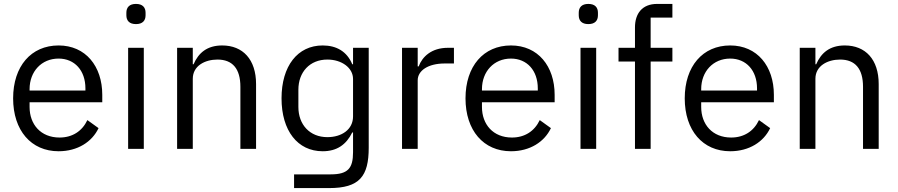

<svg xmlns="http://www.w3.org/2000/svg" viewBox="-20 -760 4585 980"><path d="M279 12C376 12 450 -36 483 -106L426 -147C399 -90 349 -58 284 -58C188 -58 131 -125 131 -214V-238H502V-276C502 -422 417 -528 279 -528C139 -528 47 -422 47 -258C47 -94 139 12 279 12ZM279 -461C361 -461 416 -400 416 -309V-298H131V-305C131 -395 192 -461 279 -461Z M674 -637C708 -637 723 -655 723 -682V-695C723 -722 708 -740 674 -740C640 -740 625 -722 625 -695V-682C625 -655 640 -637 674 -637ZM634 -516V0H714V-516Z M884 0H964V-358C964 -424 1026 -456 1090 -456C1167 -456 1207 -409 1207 -317V0H1287V-331C1287 -456 1220 -528 1114 -528C1037 -528 993 -490 968 -432H964V-516H884Z M1862 -6V-516H1782V-432H1778C1751 -497 1698 -528 1627 -528C1499 -528 1417 -423 1417 -258C1417 -93 1499 12 1627 12C1699 12 1747 -21 1778 -84H1782V17C1782 99 1756 130 1668 130H1481V200H1660C1815 200 1862 140 1862 -6ZM1651 -60C1561 -60 1503 -124 1503 -214V-302C1503 -392 1561 -456 1651 -456C1724 -456 1782 -414 1782 -357V-166C1782 -98 1723 -60 1651 -60Z M2032 0H2112V-350C2112 -399 2164 -436 2250 -436H2297V-516H2266C2182 -516 2135 -470 2117 -421H2112V-516H2032Z M2588 12C2685 12 2759 -36 2792 -106L2735 -147C2708 -90 2658 -58 2593 -58C2497 -58 2440 -125 2440 -214V-238H2811V-276C2811 -422 2726 -528 2588 -528C2448 -528 2356 -422 2356 -258C2356 -94 2448 12 2588 12ZM2588 -461C2670 -461 2725 -400 2725 -309V-298H2440V-305C2440 -395 2501 -461 2588 -461Z M2983 -637C3017 -637 3032 -655 3032 -682V-695C3032 -722 3017 -740 2983 -740C2949 -740 2934 -722 2934 -695V-682C2934 -655 2949 -637 2983 -637ZM2943 -516V0H3023V-516Z M3221 -446V0H3301V-446H3412V-516H3301V-670H3412V-740H3334C3258 -740 3221 -691 3221 -620V-516H3137V-446Z M3707 12C3804 12 3878 -36 3911 -106L3854 -147C3827 -90 3777 -58 3712 -58C3616 -58 3559 -125 3559 -214V-238H3930V-276C3930 -422 3845 -528 3707 -528C3567 -528 3475 -422 3475 -258C3475 -94 3567 12 3707 12ZM3707 -461C3789 -461 3844 -400 3844 -309V-298H3559V-305C3559 -395 3620 -461 3707 -461Z M4062 0H4142V-358C4142 -424 4204 -456 4268 -456C4345 -456 4385 -409 4385 -317V0H4465V-331C4465 -456 4398 -528 4292 -528C4215 -528 4171 -490 4146 -432H4142V-516H4062Z"/></svg>

Font: Braiins Sans
Style: Regular
Weight: 400
Designer: Mike Abbink, Paul van der Laan, Pieter van Rosmalen, Jiri Chlebus, Lubos Buracinsky
Foundry: Bold Monday, Sudetype
Version: Version 1.000;hotconv 1.0.109;makeotfexe 2.5.65596